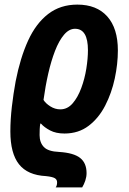

<svg xmlns="http://www.w3.org/2000/svg" viewBox="-20 -574 562 834"><path d="M222 240Q225 236 226.5 230.5Q228 225 228 218Q228 206 218 200Q208 194 180 191Q100 187 62.5 139.5Q25 92 25 -3Q25 -54 31.5 -110.5Q38 -167 48 -221Q68 -323 102 -397.5Q136 -472 189 -513Q242 -554 316 -554Q400 -554 446 -502.5Q492 -451 492 -355Q492 -296 478.5 -233Q465 -170 437 -115.5Q409 -61 365 -27.5Q321 6 260 6Q223 6 197.5 -7.5Q172 -21 158 -37H155Q153 -26 152.5 -12.5Q152 1 152 13Q152 45 170.5 64.5Q189 84 237 86Q300 90 328 112Q356 134 356 178Q356 194 350.5 210.5Q345 227 337 240ZM242 -99Q273 -99 295.5 -125Q318 -151 333 -191.5Q348 -232 355 -276Q362 -320 362 -356Q362 -449 306 -449Q280 -449 258 -423Q236 -397 219 -353Q202 -309 189.5 -254Q177 -199 169 -140Q178 -125 198.5 -112Q219 -99 242 -99Z"/></svg>

Font: Noto Sans Condensed
Style: Bold Italic
Weight: 700
Width: 3
Italic angle: -12°
Designer: Monotype Design Team
Foundry: Monotype Imaging Inc.
Version: Version 2.013; ttfautohint (v1.8.4.7-5d5b)